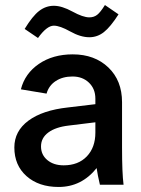

<svg xmlns="http://www.w3.org/2000/svg" viewBox="-20 -734 561 763"><path d="M377 0Q368 -38 364 -66Q304 9 213 9Q134 9 85.5 -34Q37 -77 37 -148Q37 -213 93 -254.5Q149 -296 250 -307L359 -320V-342Q359 -381 333.5 -405.5Q308 -430 268 -430Q229 -430 201.5 -412Q174 -394 165 -362L63 -379Q79 -442 134.5 -480Q190 -518 269 -518Q356 -518 410.5 -466Q465 -414 465 -328V-148Q465 -47 471 0ZM78 -619Q109 -670 135.5 -690.5Q162 -711 194 -711Q226 -711 268 -688Q310 -665 335 -665Q353 -665 366 -675Q379 -685 397 -714L451 -677Q419 -627 393 -606.5Q367 -586 335 -586Q300 -586 259 -609Q218 -632 194 -632Q166 -632 131 -583ZM143 -152Q143 -119 168 -98Q193 -77 233 -77Q291 -77 325 -112.5Q359 -148 359 -207V-248L253 -235Q201 -229 172 -207.5Q143 -186 143 -152Z"/></svg>

Font: LT Superior Semi-bold
Style: Regular
Weight: 600
Designer: Daniel Lyons
Foundry: LyonsType
Version: Version 1.0